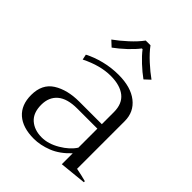

<svg xmlns="http://www.w3.org/2000/svg" viewBox="-210 -826 943 943"><g transform="rotate(45 261.5 -355.0)"><path d="M119 -604Q150 -626 185 -658Q220 -690 242 -720H275Q297 -690 332 -658Q367 -626 398 -604L369 -577Q340 -598 310 -626Q280 -654 261 -679H256Q237 -654 207 -626Q177 -598 148 -577ZM33 -133Q33 -209 87 -243Q141 -277 224 -277H380V-361Q380 -419 344 -447.5Q308 -476 243 -476Q171 -476 89 -435L83 -463Q121 -483 169 -495Q217 -507 267 -507Q352 -507 400.5 -469Q449 -431 449 -367V-36Q486 -29 519 -20V-13L380 1V-75Q336 -28 287.5 -9Q239 10 194 10Q117 10 75 -27Q33 -64 33 -133ZM380 -114V-246H241Q171 -246 136.5 -216.5Q102 -187 102 -134Q102 -78 134 -50Q166 -22 217 -22Q262 -22 309.5 -50Q357 -78 380 -114Z"/></g></svg>

Font: Trirong Light
Style: Regular
Weight: 300
Designer: Katatrad Team
Foundry: CadsonDemak
Version: Version 1.001